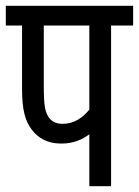

<svg xmlns="http://www.w3.org/2000/svg" viewBox="-20 -642 479 662"><path d="M363 -554H439V-622H0V-554H56V-337C56 -261 67 -224 91 -193C111 -168 141 -147 191 -147C234 -147 264 -161 288 -179V0H363ZM288 -554V-264C265 -236 235 -215 196 -215C175 -215 160 -222 150 -235C136 -253 131 -275 131 -344V-554Z"/></svg>

Font: Noto Sans ExtraCondensed
Style: Italic
Weight: 400
Width: 2
Italic angle: -12°
Designer: Monotype Design Team
Foundry: Monotype Imaging Inc.
Version: Version 2.013